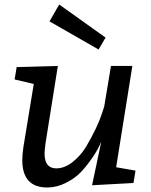

<svg xmlns="http://www.w3.org/2000/svg" viewBox="-20 -823 672 853"><path d="M389 0 430 -194Q417 -161 390.5 -122.5Q364 -84 338.5 -57.5Q313 -31 272.5 -10.5Q232 10 190 10Q79 10 79 -112Q79 -135 84 -170L130 -450L45 -470L54 -525L237 -530L182 -185Q178 -153 178 -141Q178 -75 230 -75Q267 -75 303 -103.5Q339 -132 363 -172Q414 -259 434 -322L443 -350L473 -530H568L496 -80L582 -65L573 -10ZM418 -603 200 -728 243 -803 449 -656Z"/></svg>

Font: Bitter
Style: Italic
Weight: 400
Italic angle: -9°
Designer: Sol Matas
Foundry: Sol Matas
Version: Version 1.001